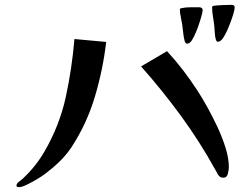

<svg xmlns="http://www.w3.org/2000/svg" viewBox="-20 -779 1040 792"><path d="M418 -606Q405 -493 371.5 -380.5Q338 -268 275 -172Q253 -139 225 -112Q197 -85 165 -61Q156 -54 134.5 -41Q113 -28 91.5 -17.5Q70 -7 59 -7Q55 -7 51.5 -8Q48 -9 48 -14Q48 -22 59.5 -30.5Q71 -39 76 -44Q129 -94 164 -155Q226 -262 251.5 -379.5Q277 -497 287 -618ZM924 -89Q924 -79 920 -62.5Q916 -46 902 -46Q893 -46 888.5 -49Q884 -52 879 -59Q876 -64 873.5 -69.5Q871 -75 868 -79Q804 -195 726.5 -301Q649 -407 562 -505L669 -568Q704 -530 735 -489.5Q766 -449 794 -406Q813 -377 835 -337.5Q857 -298 877.5 -254Q898 -210 911 -167.5Q924 -125 924 -89ZM816 -738Q816 -730 810.5 -710.5Q805 -691 797 -668.5Q789 -646 780 -628Q771 -610 765 -605Q759 -599 752 -599Q747 -599 745.5 -602Q744 -605 742 -609Q738 -623 736 -641.5Q734 -660 732 -675Q730 -689 726 -707.5Q722 -726 722 -739Q722 -744 727 -745Q745 -749 765 -749Q785 -749 803 -749Q808 -749 812 -746Q816 -743 816 -738ZM948 -748Q948 -739 942 -719.5Q936 -700 927 -677Q918 -654 908.5 -636Q899 -618 892 -613Q886 -607 879 -607Q874 -607 873 -610Q872 -613 870 -617Q867 -627 866 -644Q865 -661 864 -671Q862 -690 858.5 -710Q855 -730 855 -749Q855 -754 861 -755Q875 -757 898 -758Q921 -759 936 -759Q948 -759 948 -748Z"/></svg>

Font: Kaisei Opti
Style: Bold
Weight: 700
Designer: Font-Kai, 金井和夫
Foundry: KAZUO KANAI
Version: Version 5.003